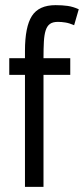

<svg xmlns="http://www.w3.org/2000/svg" viewBox="-20 -726 326 746"><path d="M16 -500H77V-528Q77 -622 104 -664Q131 -706 196 -706Q222 -706 243 -703Q264 -700 286 -690L268 -628Q250 -636 234.5 -638.5Q219 -641 205 -641Q185 -641 174 -633Q163 -625 157.5 -608Q152 -591 150.5 -564.5Q149 -538 149 -500H253V-435H149V0H77V-435H16Z"/></svg>

Font: PT Sans Narrow
Style: Regular
Weight: 400
Width: 3
Designer: A.Korolkova, O.Umpeleva, V.Yefimov
Foundry: ParaType Ltd
Version: Version 2.003W OFL